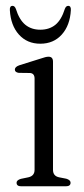

<svg xmlns="http://www.w3.org/2000/svg" viewBox="-20 -652 293 672"><path d="M165.5 -436V-57.5Q165.5 -36 186.5 -31.5L212 -26.5Q227 -22 227 -12.5Q227 0 210.5 0H54Q38 0 38 -12.5Q38 -21.5 53 -26L79.5 -31.5Q101 -36.5 101 -57.5V-377Q101 -395 85.5 -396.5L45.5 -397Q32 -399 32 -408.5Q32 -418 47.5 -423.5L122.5 -447Q131.5 -450 138 -451.8Q144.5 -453.5 150 -453.5Q165.5 -453.5 165.5 -436ZM121 -548Q152.5 -548 173.8 -565.2Q195 -582.5 207 -621Q211 -631.5 218.5 -631.5Q229 -631.5 228 -616.5Q225 -563 196.2 -531Q167.5 -499 121 -499Q75 -499 46.2 -531Q17.5 -563 14.5 -616.5Q13.5 -631.5 24 -631.5Q31.5 -631.5 35.5 -621Q47.5 -582.5 68.8 -565.2Q90 -548 121 -548Z"/></svg>

Font: Fraunces 72pt S050 Light
Style: Regular
Weight: 300
Version: Version 1.000; ttfautohint (v1.8.3)